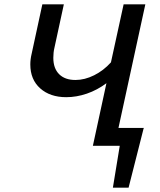

<svg xmlns="http://www.w3.org/2000/svg" viewBox="-20 -678 742 893"><path d="M648 -81 578 195H505L537 0H412L475 -291Q432 -259 384 -242.5Q336 -226 288 -226Q213 -226 167 -267Q121 -308 121 -378Q121 -402 127 -427L177 -658H277L233 -455Q228 -434 228 -409Q228 -360 255 -333Q282 -306 331 -306Q374 -306 418 -328Q462 -350 496 -388L555 -658H656L531 -83H650Z"/></svg>

Font: Ysabeau Infant Semibold
Style: Italic
Weight: 600
Italic angle: -12°
Designer: Christian Thalmann (Catharsis Fonts)
Version: Version 0.003